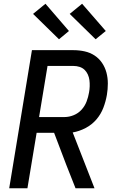

<svg xmlns="http://www.w3.org/2000/svg" viewBox="-20 -1002 640 1022"><path d="M29 0 150 -735H371Q402 -735 431 -728.5Q460 -722 483.5 -706.5Q507 -691 523 -667.5Q539 -644 546.5 -616Q554 -588 554 -557.5Q554 -527 549 -497Q543 -462 530 -428Q517 -394 493 -366Q469 -338 435.5 -320.5Q402 -303 367 -297L483 0H382L333 -124L268 -295H175L126 0ZM188 -379H324Q348 -379 372.5 -389Q397 -399 414.5 -418.5Q432 -438 441 -462Q450 -486 454 -510Q457 -526 457.5 -543Q458 -560 456 -575.5Q454 -591 447.5 -605.5Q441 -620 430 -630.5Q419 -641 403.5 -646Q388 -651 371 -651H233ZM489 -793 351 -928 417 -982 543 -837ZM294 -793 156 -928 222 -982 347 -837Z"/></svg>

Font: Iosevka Custom Medium Oblique
Style: Regular
Weight: 500
Italic angle: -9°
Designer: Belleve Invis
Foundry: Belleve Invis
Version: Version 27.0.1